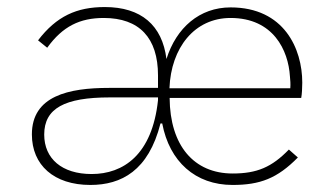

<svg xmlns="http://www.w3.org/2000/svg" viewBox="-20 -519 952 545"><path d="M236.5 6C324.5 6 401.5 -34.5 435.5 -168.5H440.5C461 -60.5 534.5 6 640 6C718 6 767 -12.5 825.5 -72L800 -94.5C751.5 -44.5 709.5 -26.5 640.5 -26.5C530.5 -26.5 462.5 -105.5 461.5 -241H835C837 -250.5 838 -270.5 838 -284.5C838 -380.5 786.5 -498 634.5 -498C546.5 -498 480.5 -440.5 452.5 -351.5C440.5 -447.5 380.5 -499 277.5 -499C197.5 -499 140.5 -473 88 -404.5L114 -383.5C158 -444.5 207 -468 274.5 -468C375.5 -468 428.5 -411.5 428.5 -305V-269.5H289.5C175 -269.5 70.5 -247 70.5 -137.5C70.5 -50.5 133 6 236.5 6ZM105.5 -137C105.5 -211.5 163.5 -242.5 291.5 -242.5H428.5V-234.5C412 -79.5 330 -25 240 -25C156 -25 105.5 -68.5 105.5 -137ZM461 -268.5C465.5 -383.5 532 -468 634.5 -468C756 -468 798.5 -376 803 -302C804 -291.5 805 -281 804 -268.5Z"/></svg>

Font: HK Grotesk ExtraLight
Style: Regular
Weight: 200
Designer: Alfredo Marco Pradil
Foundry: Hanken Design Co.
Version: Version 3.001;FEAKit 1.0